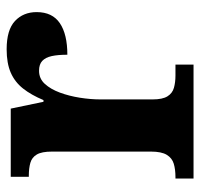

<svg xmlns="http://www.w3.org/2000/svg" viewBox="-32 -556 588 563"><g transform="rotate(-90 261.5 -274.0)"><path d="M20 0V-53H24Q47 -53 63.5 -58Q80 -63 89.5 -78.5Q99 -94 99 -125V-415Q99 -445 90.5 -459.5Q82 -474 66 -478.5Q50 -483 28 -483H25V-536H225L245 -440H250Q265 -476 284 -500Q303 -524 330.5 -536Q358 -548 399 -548Q456 -548 482 -523.5Q508 -499 508 -460Q508 -414 475.5 -392Q443 -370 383 -370Q383 -398 379 -416Q375 -434 365 -443.5Q355 -453 336 -453Q313 -453 297.5 -436Q282 -419 272 -392Q262 -365 257 -333.5Q252 -302 252 -273V-120Q252 -91 261 -76.5Q270 -62 286 -57.5Q302 -53 322 -53H354V0Z"/></g></svg>

Font: Noto Serif Myanmar
Style: Regular
Weight: 400
Designer: Ben Mitchell and the Monotype Design Team
Foundry: Monotype Imaging Inc.
Version: Version 2.106